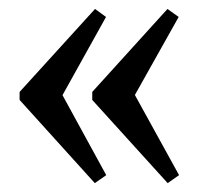

<svg xmlns="http://www.w3.org/2000/svg" viewBox="-20 -430 455 435"><path d="M359.9 -15.1 189 -203.6V-221.7L359.4 -409.7L384.8 -391.6L285.6 -214.8L385.7 -33.2ZM194.8 -15.1 24.4 -203.6V-221.7L195.3 -409.7L220.2 -391.6L121.6 -214.4L220.7 -33.2Z"/></svg>

Font: Elstob 18pt SemiBold
Style: Regular
Weight: 600
Designer: Peter S. Baker
Version: Version 1.015